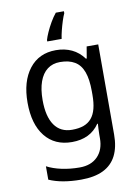

<svg xmlns="http://www.w3.org/2000/svg" viewBox="-106 -835 827 1144"><g transform="rotate(-10 307.5 -263.0)"><path d="M275 -546Q328 -546 370.5 -526Q413 -506 443 -465H448L460 -536H530V9Q530 85 504 136.5Q478 188 425 214Q372 240 290 240Q232 240 183.5 231.5Q135 223 97 206V125Q135 145 186 156Q237 167 295 167Q364 167 403.5 126.5Q443 86 443 16V-5Q443 -17 444 -39.5Q445 -62 446 -71H442Q414 -30 372.5 -10Q331 10 276 10Q172 10 113.5 -63Q55 -136 55 -267Q55 -395 113.5 -470.5Q172 -546 275 -546ZM287 -472Q242 -472 210.5 -448Q179 -424 162.5 -378Q146 -332 146 -266Q146 -167 182.5 -114.5Q219 -62 289 -62Q330 -62 359 -72.5Q388 -83 407 -105.5Q426 -128 435 -163Q444 -198 444 -246V-267Q444 -340 427.5 -385Q411 -430 376 -451Q341 -472 287 -472ZM363 -754Q355 -737 346.5 -710.5Q338 -684 331 -656Q324 -628 321 -606H234V-615Q239 -633 251 -660Q263 -687 279.5 -715.5Q296 -744 314 -766H363Z"/></g></svg>

Font: Noto Sans Georgian
Style: Regular
Weight: 400
Designer: Monotype Design Team, Akaki Razmadze
Foundry: Google LLC
Version: Version 2.002